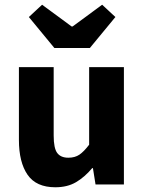

<svg xmlns="http://www.w3.org/2000/svg" viewBox="-20 -780 608 812"><path d="M214 12Q133 12 96.5 -41Q60 -94 60 -188V-496H207V-207Q207 -153 222 -133Q237 -113 269 -113Q297 -113 316 -126Q335 -139 357 -168V-496H504V0H384L373 -69H370Q338 -31 301.5 -9.5Q265 12 214 12ZM210 -577 102 -708 158 -760 283 -668H287L412 -760L468 -708L360 -577Z"/></svg>

Font: Font
Style: ¶
Weight: 700
Designer: Paul D. Hunt
Foundry: Adobe Systems Incorporated
Version: Version 3.000